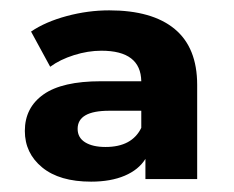

<svg xmlns="http://www.w3.org/2000/svg" viewBox="-20 -770 452 371"><path d="M361 -606V-424H261V-463Q248 -442 221 -430.5Q194 -419 156 -419Q95 -419 61.5 -446.5Q28 -474 28 -517Q28 -562 64 -587.5Q100 -613 175 -613H253Q252 -672 176 -672Q150 -672 123 -663.5Q96 -655 77 -641L40 -709Q68 -728 109 -739Q150 -750 191 -750Q274 -750 317.5 -714Q361 -678 361 -606ZM253 -523V-556H191Q130 -556 130 -521Q130 -504 144.5 -495Q159 -486 184 -486Q235 -486 253 -523Z"/></svg>

Font: CMG Sans
Style: Bold
Weight: 700
Designer: Julieta Ulanovsky
Foundry: Julieta Ulanovsky
Version: Version 7.200